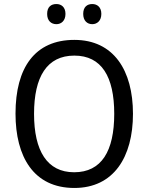

<svg xmlns="http://www.w3.org/2000/svg" viewBox="-20 -923 736 953"><path d="M214 -854C214 -820 234 -803 260 -803C284 -803 305 -820 305 -854C305 -888 284 -903 260 -903C234 -903 214 -889 214 -854ZM393 -854C393 -820 413 -803 438 -803C462 -803 483 -820 483 -854C483 -888 462 -903 438 -903C413 -903 393 -889 393 -854ZM640 -358C640 -574 544 -725 349 -725C153 -725 57 -587 57 -359C57 -145 147 10 349 10C544 10 640 -143 640 -358ZM149 -358C149 -542 213 -647 349 -647C484 -647 547 -543 547 -358C547 -173 484 -68 348 -68C214 -68 149 -174 149 -358Z"/></svg>

Font: Noto Sans Sinhala SemiCondensed
Style: Regular
Weight: 400
Width: 4
Designer: Jelle Bosma - Monotype Design Team
Foundry: Monotype Imaging Inc.
Version: Version 2.006